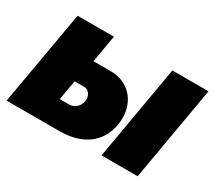

<svg xmlns="http://www.w3.org/2000/svg" viewBox="-102 -718 1027 916"><g transform="rotate(30 411.5 -260.0)"><path d="M5 0H297C460 0 526 -100 526 -205C526 -298 463 -370 366 -370H270L296 -520H96ZM528 0H727L817 -520H618ZM221 -133 240 -242H292C315 -242 332 -222 332 -196C332 -161 306 -133 273 -133Z"/></g></svg>

Font: Fixel Display 20240404 Black
Style: Italic
Weight: 900
Italic angle: -10°
Designer: AlfaBravo + MacPaw
Foundry: Kyrylo Tkachov, Marchela Mozhyna, Serhii Makarenko, Maria Weinstein, Zakhar Kryvoshyya
Version: Version 1.211;Glyphs 3.2 (3225)